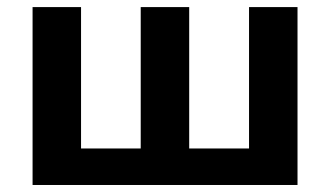

<svg xmlns="http://www.w3.org/2000/svg" viewBox="-20 -527 940 547"><path d="M827.6 0H72.8V-506.8H210.9V-104H380.9V-506.8H519V-104H689.5V-506.8H827.6Z"/></svg>

Font: Bpm'online Open Sans
Style: Bold
Weight: 700
Foundry: Ascender Corporation
Version: Version 1.10